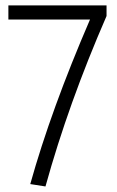

<svg xmlns="http://www.w3.org/2000/svg" viewBox="-20 -547 427 703"><path d="M370.1 -488.3V-527.3H10.7V-475.6H309.6Q167 -145.5 90.8 127L146.5 135.7Q230.5 -168 370.1 -488.3Z"/></svg>

Font: Yaldevi Colombo Light
Style: Regular
Weight: 300
Designer: Sol Matas, Denzil Rajitha, Kosala Senevirathne and Pathum Egodawatta
Foundry: Mooniak
Version: Version 1.020 ; ttfautohint (v1.6)